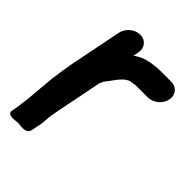

<svg xmlns="http://www.w3.org/2000/svg" viewBox="-258 -911 1199 1199"><g transform="rotate(45 341.5 -311.5)"><path d="M53.8 -3.6C48 36.4 45.3 73.4 38.2 109L35.4 123C26.2 169.4 98.8 151 115.9 151C133.5 151 199.2 169.4 208.4 123L221.2 59C228.2 24.1 225 0.1 230.5 -27.5C233.4 -45.6 236.4 -62 240 -80L300.6 -383.7C301.7 -387 308.7 -399.5 313.7 -410.7C333.4 -435.3 343 -448.2 362 -475.3C370.9 -486.9 378.9 -493.5 393.4 -508.9C405.7 -516.6 415.8 -523.7 420.1 -525.6C426.1 -528.3 442.2 -529.4 460.4 -532.3L470.7 -534H576.6C624.4 -534 671.3 -572.5 680.9 -620.5C690.5 -668.5 658.9 -707 611.1 -707H516.1C508.2 -707 502.9 -706.8 493.7 -706C485.4 -705.9 478.2 -705.3 468.7 -703.7L453 -701.8C446.4 -701 441.5 -699.6 434.2 -698.8C401.3 -693.9 370.6 -682.3 347.2 -667L328.8 -655L336.1 -692C345.6 -739.4 314 -778 266.8 -778C219.6 -778 172.6 -739.4 163.1 -692L99.3 -372C87 -310.5 77.3 -248.5 70.4 -191.6C65.4 -129.9 58.9 -66.7 53.8 -3.6Z"/></g></svg>

Font: Smoothie
Style: BdIt
Weight: 700
Foundry: Cannot Into Space Fonts
Version: Version 0.8